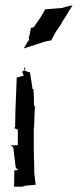

<svg xmlns="http://www.w3.org/2000/svg" viewBox="-20 -704 317 722"><path d="M19 -159C22 -158 27 -153 30 -149L39 -75C41 -71 45 -67 49 -64C44 -65 38 -64 34 -63C34 -42 33 -23 33 -3V-2H63L77 -6C90 -7 103 -8 114 -9V-10C112 -28 110 -45 108 -62H111L109 -64L107 -140V-223C107 -223 108 -224 108 -225L111 -301C111 -302 112 -303 112 -303V-304C111 -304 110 -304 110 -305C109 -305 109 -306 109 -306L108 -307C108 -327 107 -347 106 -368L102 -370C100 -391 95 -413 93 -432C85 -432 78 -437 70 -440C68 -437 66 -434 62 -434V-433C65 -433 68 -422 69 -419C59 -418 51 -413 43 -413C42 -373 39 -329 38 -288L37 -227C36 -225 34 -223 32 -222C38 -222 43 -217 47 -217V-158H38L34 -157C29 -157 22 -158 19 -160ZM69 -440 72 -449C72 -450 73 -452 73 -453C73 -452 73 -450 74 -449C74 -448 75 -446 76 -445C74 -444 72 -442 70 -440ZM70 -522C79 -525 89 -528 98 -531L138 -544C148 -548 163 -551 173 -552V-553C178 -562 185 -576 191 -586L211 -615C211 -616 212 -617 212 -617V-619L232 -650C238 -661 246 -674 253 -684H252C240 -682 228 -678 216 -675L215 -674C194 -673 171 -670 150 -669C145 -659 137 -648 132 -638L107 -602C105 -600 99 -599 96 -600V-599C94 -588 92 -573 88 -560C89 -558 90 -554 91 -552C89 -552 88 -553 87 -552C81 -542 75 -533 70 -523ZM72 -456C72 -455 73 -454 73 -453V-456ZM76 -445 77 -444V-445Z"/></svg>

Font: Charger Mayhem
Style: Regular
Weight: 400
Designer: Jasper
Foundry: Cannot Into Space Fonts
Version: Version 0.98